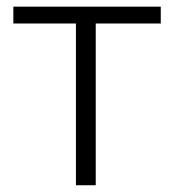

<svg xmlns="http://www.w3.org/2000/svg" viewBox="-20 -548 515 568"><path d="M455.6 -478.5H263.2V0H204.6V-478.5H19.5V-528.3H455.6Z"/></svg>

Font: Franko
Style: Light
Weight: 300
Designer: Google
Version: Version 1.200310; 2013